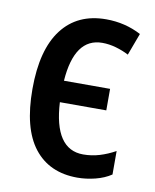

<svg xmlns="http://www.w3.org/2000/svg" viewBox="-69 -604 540 668"><g transform="rotate(10 201.5 -270.0)"><path d="M249 10Q150 10 96 -59Q42 -128 42 -267Q42 -406 97 -478Q152 -550 253 -550Q320 -550 377 -520L348 -442Q327 -453 302.5 -460Q278 -467 254 -467Q156 -467 145 -314H308V-238H144Q153 -73 255 -73Q285 -73 313 -81.5Q341 -90 368 -105V-22Q344 -6 312 2Q280 10 249 10Z"/></g></svg>

Font: Avrile Sans Condensed Medium
Style: Regular
Weight: 500
Width: 3
Designer: Monotype Design Team
Foundry: Monotype Imaging Inc.
Version: Version 2.001;September 10, 2019;FontCreator 11.5.0.2425 64-